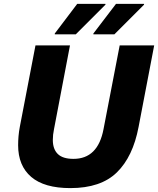

<svg xmlns="http://www.w3.org/2000/svg" viewBox="-20 -953 811 985"><path d="M73 -208Q73 -230 75 -254Q77 -278 82 -304L162 -720H339L257 -290Q251 -262 251 -235Q251 -188 276.5 -163Q302 -138 357 -138Q482 -138 511 -290L594 -720H771L691 -302Q662 -149 579.5 -68.5Q497 12 341 12Q207 12 140 -45.5Q73 -103 73 -208ZM459 -777V-781L575 -933H719V-929L567 -777ZM261 -777V-781L376 -933H521V-929L369 -777Z"/></svg>

Font: Kufam
Style: Bold Italic
Weight: 700
Italic angle: -11°
Designer: Artur Schmal
Foundry: Original Type
Version: Version 1.301; ttfautohint (v1.8.3)